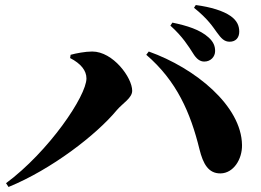

<svg xmlns="http://www.w3.org/2000/svg" viewBox="-20 -792 1040 764"><path d="M748 -580C762 -557 776 -547 793 -547C818 -547 836 -566 836 -589C836 -608 830 -625 810 -643C776 -674 724 -690 666 -702L658 -690C707 -646 730 -608 748 -580ZM843 -663C861 -638 873 -626 894 -626C918 -626 932 -642 932 -666C932 -690 923 -710 898 -728C868 -749 819 -764 759 -772L752 -761C808 -716 827 -685 843 -663ZM259 -561C302 -539 324 -511 324 -480C324 -410 174 -189 4 -63L14 -48C185 -118 363 -255 445 -354C469 -382 506 -402 506 -431C506 -483 430 -587 347 -587C319 -587 283 -580 261 -574ZM858 -102C909 -103 944 -158 943 -215C941 -371 757 -521 572 -587L562 -574C683 -470 738 -344 774 -197C788 -141 809 -101 858 -102Z"/></svg>

Font: Source Han Serif KR Heavy
Style: Regular
Weight: 900
Designer: Ryoko NISHIZUKA 西塚涼子 (kana & ideographs); Frank Grießhammer (Latin, Greek & Cyrillic); Wenlong ZHANG 张文龙 (bopomofo); San
Foundry: Adobe
Version: Version 2.001;hotconv 1.1.0;makeotfexe 2.6.0